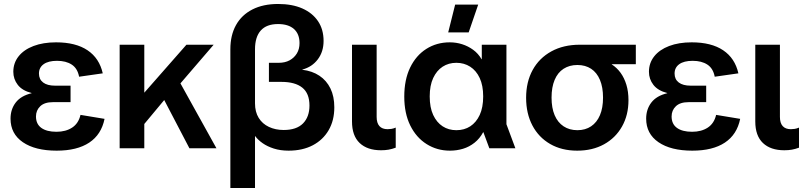

<svg xmlns="http://www.w3.org/2000/svg" viewBox="-20 -746 4062 966"><path d="M265 12Q157 12 95 -30.5Q33 -73 33 -149Q33 -196 59 -230Q85 -264 139 -277V-278Q92 -290 69.5 -319Q47 -348 47 -385Q47 -429 73.5 -462.5Q100 -496 148.5 -514.5Q197 -533 262 -533Q361 -533 420.5 -493Q480 -453 497 -377L378 -360Q370 -402 341 -421Q312 -440 267 -440Q223 -440 199.5 -423Q176 -406 176 -376Q176 -347 197 -331Q218 -315 257 -315H335V-232H246Q204 -232 182.5 -211.5Q161 -191 161 -160Q161 -122 188 -102.5Q215 -83 264 -83Q311 -83 343 -104Q375 -125 385 -168L506 -148Q490 -69 429 -28.5Q368 12 265 12Z M670 -79V-274H701L918 -521H1055L853 -286L834 -276ZM582 0V-521H706V0ZM933 0 781 -291 851 -393 1069 0Z M1139 200V-498Q1139 -569 1167.5 -620Q1196 -671 1250 -698.5Q1304 -726 1379 -726Q1450 -726 1501 -703.5Q1552 -681 1580 -639.5Q1608 -598 1608 -540Q1608 -486 1579 -447.5Q1550 -409 1501 -396V-395Q1551 -389 1587 -365Q1623 -341 1642.5 -301Q1662 -261 1662 -206Q1662 -140 1633.5 -91Q1605 -42 1553.5 -15Q1502 12 1432 12Q1391 12 1358 1.5Q1325 -9 1301.5 -25.5Q1278 -42 1264 -61H1263V200ZM1407 -92Q1472 -92 1504.5 -125Q1537 -158 1537 -215Q1537 -276 1501 -305Q1465 -334 1396 -334H1333V-430H1382Q1414 -430 1437 -442.5Q1460 -455 1473.5 -477Q1487 -499 1487 -529Q1487 -575 1459 -600Q1431 -625 1379 -625Q1321 -625 1292 -592.5Q1263 -560 1263 -498V-226Q1263 -183 1281.5 -153Q1300 -123 1333 -107.5Q1366 -92 1407 -92Z M1897 10Q1828 10 1789.5 -26.5Q1751 -63 1751 -135V-521H1875V-158Q1875 -127 1889 -111.5Q1903 -96 1930 -96Q1939 -96 1949 -97.5Q1959 -99 1971 -104V-3Q1952 4 1935 7Q1918 10 1897 10Z M2244 12Q2179 12 2126.5 -21Q2074 -54 2044 -115Q2014 -176 2014 -260Q2014 -345 2043.5 -406Q2073 -467 2125 -500Q2177 -533 2243 -533Q2275 -533 2305 -523.5Q2335 -514 2360.5 -495.5Q2386 -477 2403 -448H2404V-521H2528V-121L2573 0H2442L2412 -81H2411Q2394 -49 2367.5 -28Q2341 -7 2309.5 2.5Q2278 12 2244 12ZM2276 -91Q2316 -91 2346 -110.5Q2376 -130 2393.5 -167.5Q2411 -205 2411 -261Q2411 -316 2393.5 -353.5Q2376 -391 2345.5 -410.5Q2315 -430 2276 -430Q2237 -430 2207 -410.5Q2177 -391 2159.5 -353.5Q2142 -316 2142 -261Q2142 -205 2159.5 -167.5Q2177 -130 2207 -110.5Q2237 -91 2276 -91ZM2235 -583 2270 -723H2386L2338 -583Z M2884 12Q2806 12 2748 -21.5Q2690 -55 2658.5 -115Q2627 -175 2627 -254Q2627 -334 2660 -394Q2693 -454 2754 -487.5Q2815 -521 2897 -521H3179V-423H3058V-422Q3084 -405 3102.5 -379.5Q3121 -354 3131.5 -319.5Q3142 -285 3142 -242Q3142 -167 3109.5 -109.5Q3077 -52 3019 -20Q2961 12 2884 12ZM2885 -91Q2925 -91 2954 -110.5Q2983 -130 2998.5 -166.5Q3014 -203 3014 -255Q3014 -307 2998.5 -344Q2983 -381 2954 -400Q2925 -419 2885 -419Q2845 -419 2815.5 -400Q2786 -381 2770.5 -344Q2755 -307 2755 -255Q2755 -203 2770.5 -166.5Q2786 -130 2815.5 -110.5Q2845 -91 2885 -91Z M3463 12Q3355 12 3293 -30.5Q3231 -73 3231 -149Q3231 -196 3257 -230Q3283 -264 3337 -277V-278Q3290 -290 3267.5 -319Q3245 -348 3245 -385Q3245 -429 3271.5 -462.5Q3298 -496 3346.5 -514.5Q3395 -533 3460 -533Q3559 -533 3618.5 -493Q3678 -453 3695 -377L3576 -360Q3568 -402 3539 -421Q3510 -440 3465 -440Q3421 -440 3397.5 -423Q3374 -406 3374 -376Q3374 -347 3395 -331Q3416 -315 3455 -315H3533V-232H3444Q3402 -232 3380.5 -211.5Q3359 -191 3359 -160Q3359 -122 3386 -102.5Q3413 -83 3462 -83Q3509 -83 3541 -104Q3573 -125 3583 -168L3704 -148Q3688 -69 3627 -28.5Q3566 12 3463 12Z M3926 10Q3857 10 3818.5 -26.5Q3780 -63 3780 -135V-521H3904V-158Q3904 -127 3918 -111.5Q3932 -96 3959 -96Q3968 -96 3978 -97.5Q3988 -99 4000 -104V-3Q3981 4 3964 7Q3947 10 3926 10Z"/></svg>

Font: TikTok Sans 24pt SemiBold
Style: Regular
Weight: 600
Version: Version 4.000